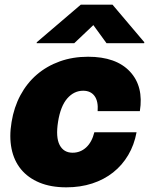

<svg xmlns="http://www.w3.org/2000/svg" viewBox="-20 -797 647 827"><path d="M29.8 -271.3Q40.1 -334.9 68 -386.9Q95.9 -438.9 138.7 -475.7Q181.5 -512.4 237.4 -532.5Q293.3 -552.6 359.4 -552.6Q480.1 -552.6 539.8 -488.6Q599.4 -424.7 582.4 -318.2H400.6Q403.8 -361.2 387.1 -383.7Q370.4 -406.2 338.1 -406.2Q298.7 -406.2 269.7 -373Q240.8 -339.8 230.1 -272.7Q219.5 -205.6 236.9 -172.4Q254.3 -139.2 292.6 -139.2Q326 -139.2 350.9 -161.8Q375.7 -184.3 386.4 -227.3H568.2Q558.2 -172.9 532.3 -129.1Q506.4 -85.2 467.3 -54.3Q428.3 -23.4 377.1 -6.7Q326 9.9 265.6 9.9Q199.2 9.9 150 -10.5Q100.9 -30.9 70.5 -67.8Q40.1 -104.8 29.7 -156.6Q19.2 -208.5 29.8 -271.3ZM137.8 -610.8 138.5 -615.1 328.1 -777H464.5L601.6 -615.1L600.9 -610.8H438.9L382.1 -688.9L299.7 -610.8Z"/></svg>

Font: Inter P Black
Style: Italic
Weight: 900
Italic angle: -9.40001°
Designer: Rasmus Andersson
Foundry: rsms
Version: Version 3.018;git-588b23468